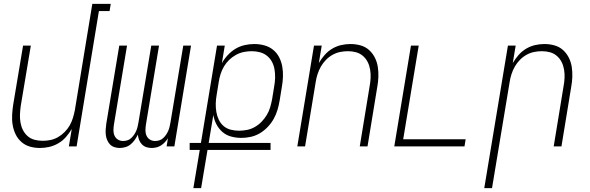

<svg xmlns="http://www.w3.org/2000/svg" viewBox="-20 -755 3040 990"><path d="M186 8Q159 8 134.5 1Q110 -6 91 -22.5Q72 -39 61 -61.5Q50 -84 45.5 -109.5Q41 -135 42.5 -162Q44 -189 48 -215L99 -520H139L87 -209Q84 -188 83 -166.5Q82 -145 85.5 -124Q89 -103 98 -85Q107 -67 122 -53.5Q137 -40 157.5 -34.5Q178 -29 200 -29Q220 -29 240 -33Q260 -37 278.5 -47.5Q297 -58 313 -74Q329 -90 339.5 -108.5Q350 -127 356 -147Q362 -167 366 -187L456 -735H551L545 -698H490L375 0H335L350 -90Q337 -68 320 -48.5Q303 -29 280.5 -16Q258 -3 234 2.5Q210 8 186 8Z M762 8Q747 8 734 3.5Q721 -1 711.5 -11Q702 -21 697 -34Q692 -47 691 -61Q684 -47 675 -34Q666 -21 654 -11Q642 -1 627 3.5Q612 8 597 8Q583 8 569.5 3.5Q556 -1 547 -10.5Q538 -20 532.5 -33Q527 -46 525.5 -60Q524 -74 525 -88.5Q526 -103 528 -117L595 -520H635L567 -110Q565 -96 565 -81.5Q565 -67 571 -54.5Q577 -42 588.5 -35Q600 -28 615 -28Q626 -28 637 -31.5Q648 -35 656.5 -43Q665 -51 671.5 -60.5Q678 -70 682.5 -80.5Q687 -91 689.5 -102Q692 -113 694 -124L760 -520H800L732 -110Q730 -96 730 -81.5Q730 -67 736 -54.5Q742 -42 753.5 -35Q765 -28 780 -28Q791 -28 802 -31.5Q813 -35 821.5 -43Q830 -51 836.5 -60.5Q843 -70 847.5 -80.5Q852 -91 854.5 -102Q857 -113 859 -124L925 -520H965L879 0H839L846 -42Q839 -31 830 -21.5Q821 -12 810 -5Q799 2 786.5 5Q774 8 762 8Z M977 215 1010 18H958V-18H1016L1099 -520H1139L1124 -429Q1136 -451 1154.5 -471Q1173 -491 1195 -504Q1217 -517 1242 -522.5Q1267 -528 1291 -528Q1318 -528 1343.5 -521Q1369 -514 1388.5 -498Q1408 -482 1419.5 -459.5Q1431 -437 1435.5 -411.5Q1440 -386 1439 -359Q1438 -332 1433 -305L1422 -237Q1418 -213 1411 -189Q1404 -165 1391.5 -142.5Q1379 -120 1360.5 -100.5Q1342 -81 1320 -68Q1298 -55 1273.5 -49.5Q1249 -44 1225 -44Q1197 -44 1171.5 -51Q1146 -58 1127 -74.5Q1108 -91 1096 -114Q1084 -137 1080 -162L1056 -18H1375V18H1050L1017 215ZM1212 -81Q1232 -81 1253 -85Q1274 -89 1293.5 -100Q1313 -111 1328.5 -127Q1344 -143 1355.5 -162Q1367 -181 1373 -201.5Q1379 -222 1383 -243L1394 -311Q1398 -332 1398.5 -354Q1399 -376 1395.5 -397Q1392 -418 1382.5 -436Q1373 -454 1357 -467Q1341 -480 1320.5 -485.5Q1300 -491 1278 -491Q1258 -491 1237.5 -487Q1217 -483 1197.5 -472.5Q1178 -462 1162 -446.5Q1146 -431 1135 -412.5Q1124 -394 1117.5 -373.5Q1111 -353 1108 -333L1097 -265Q1093 -243 1092.5 -221Q1092 -199 1095.5 -178Q1099 -157 1108 -138Q1117 -119 1132.5 -105.5Q1148 -92 1169 -86.5Q1190 -81 1212 -81Z M1513 0 1599 -520H1639L1624 -430Q1637 -452 1654 -471.5Q1671 -491 1693 -504Q1715 -517 1739 -522.5Q1763 -528 1787 -528Q1814 -528 1839 -521Q1864 -514 1882.5 -497.5Q1901 -481 1912.5 -458.5Q1924 -436 1928 -410.5Q1932 -385 1931 -358Q1930 -331 1925 -305L1875 0H1835L1886 -311Q1890 -332 1891 -353.5Q1892 -375 1888.5 -396Q1885 -417 1876 -435Q1867 -453 1851.5 -466.5Q1836 -480 1816 -485.5Q1796 -491 1774 -491Q1754 -491 1734 -487Q1714 -483 1695 -472.5Q1676 -462 1660.5 -446Q1645 -430 1634.5 -411.5Q1624 -393 1617.5 -373Q1611 -353 1608 -333L1553 0Z M2013 0 2099 -520H2139L2059 -37H2381L2375 0Z M2477 215 2599 -520H2639L2624 -430Q2637 -452 2654 -471.5Q2671 -491 2693 -504Q2715 -517 2739 -522.5Q2763 -528 2787 -528Q2814 -528 2839 -521Q2864 -514 2882.5 -497.5Q2901 -481 2912.5 -458.5Q2924 -436 2928 -410.5Q2932 -385 2931 -358Q2930 -331 2925 -305L2875 0H2835L2886 -311Q2890 -332 2891 -353.5Q2892 -375 2888.5 -396Q2885 -417 2876 -435Q2867 -453 2851.5 -466.5Q2836 -480 2816 -485.5Q2796 -491 2774 -491Q2754 -491 2734 -487Q2714 -483 2695 -472.5Q2676 -462 2660.5 -446Q2645 -430 2634.5 -411.5Q2624 -393 2617.5 -373Q2611 -353 2608 -333L2517 215Z"/></svg>

Font: Iosevka Term Curly XLt Obl
Style: Regular
Weight: 200
Italic angle: -9°
Designer: Belleve Invis
Foundry: Belleve Invis
Version: Version 32.3.0